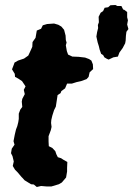

<svg xmlns="http://www.w3.org/2000/svg" viewBox="-20 -733 533 767"><path d="M127 14 115 4 104 3 78 -13 70 -22 66 -26 50 -45 40 -55 31 -70 35 -88 30 -109 24 -121 27 -139 38 -155 34 -169 39 -195 44 -216 49 -229 53 -245 55 -258V-279L61 -295L69 -306L67 -327L69 -338L79 -357L75 -374L82 -388L68 -409L53 -419L40 -426L39 -438L28 -456L36 -477L38 -483L52 -491L76 -499L93 -511L100 -526L109 -546L110 -565L122 -582L127 -611L144 -618L151 -632L168 -637L196 -639L213 -634L225 -627L236 -614L242 -591L243 -573L246 -563L243 -552L247 -529L252 -515L269 -507L294 -506L320 -503L336 -497L345 -491L351 -476L352 -457L338 -444L334 -426L326 -417L304 -409L286 -405L267 -399H248L240 -380L225 -369L222 -361L210 -353L207 -333L203 -307L196 -293L189 -271L185 -254L184 -242L186 -226L183 -213L174 -189V-168L175 -149L189 -142L201 -129L205 -117L211 -105L224 -101L233 -95L249 -86L248 -62V-48L244 -24L227 -4L215 3L185 12H168L144 10ZM382 -682 392 -689 398 -702 412 -704 421 -712 441 -713 449 -709H465L472 -695L476 -694L488 -685V-671V-664L491 -652L488 -635L493 -617L485 -606L483 -590L482 -571L480 -560L470 -541L457 -523L451 -507L433 -504L414 -495L407 -498L397 -504L392 -513L384 -518L378 -535L375 -548L370 -564L365 -587L368 -605L372 -621L371 -633L375 -644L374 -666Z"/></svg>

Font: Winky Rough SemiBold
Style: Italic
Weight: 600
Italic angle: -8.97852°
Designer: Simon Atzbach
Foundry: typofactur
Version: Version 1.206; ttfautohint (v1.8.4.7-5d5b)